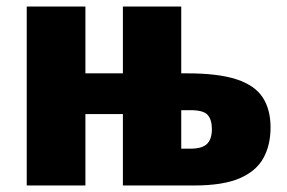

<svg xmlns="http://www.w3.org/2000/svg" viewBox="-20 -569 879 589"><path d="M536 -549V-344H554Q650 -344 706 -325.5Q762 -307 786 -270Q810 -233 810 -178Q810 -124 788 -84Q766 -44 715 -22Q664 0 575 0H357V-219H242V0H62V-549H242V-344H357V-549ZM565 -231H536V-113H566Q600 -113 615 -127.5Q630 -142 630 -173Q630 -202 617 -216.5Q604 -231 565 -231Z"/></svg>

Font: Noto Sans Disp ExtBd
Style: Regular
Weight: 800
Designer: Monotype Design Team
Foundry: Monotype Imaging Inc.
Version: Version 2.000;GOOG;noto-source:20170915:90ef993387c0; ttfaut